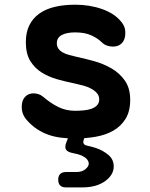

<svg xmlns="http://www.w3.org/2000/svg" viewBox="-20 -580 640 818"><path d="M260.9 218.4Q244.8 218.4 236.4 210.2Q228 201.9 228 185.8Q228 169.7 236.4 161.3Q244.8 152.9 260.9 152.9H305Q329.1 152.9 343.7 141.1Q358.2 129.2 358.2 116.9Q357.2 96.4 328.1 82.7Q313.1 76.4 292.5 72.7Q268.3 68.3 261.4 57.6Q254.6 46.9 263 25.4L280.5 -19H348.7L336.8 15.3Q333.1 25.7 336.8 32.3Q340.5 38.8 352.6 40.8Q371 44.8 389.4 50.8Q420.2 61.5 442.4 80.6Q464.5 99.6 464.5 129.1Q464.5 165.2 427.7 191.8Q390.8 218.4 330.5 218.4ZM300.3 10Q267.5 10 238.8 6.4Q210.1 2.7 185.6 -6.1Q161.1 -14.9 139.3 -29Q117.5 -43.1 98.2 -64Q85.4 -77.1 79 -91.8Q72.6 -106.5 72.6 -124.7Q72.6 -152.3 86.7 -167.3Q100.8 -182.3 123.2 -182.3Q132.8 -182.3 143.6 -179Q154.3 -175.7 164.6 -167.1Q194.5 -141.2 227.5 -124.6Q260.4 -108 300 -108Q317.7 -108 336 -109.7Q354.3 -111.3 369 -116.4Q383.8 -121.4 393.2 -131.2Q402.7 -141 402.7 -157Q402.7 -172 393.2 -182.9Q383.8 -193.9 369 -201.9Q354.3 -210 336 -215.1Q317.7 -220.2 300 -223.9Q262.5 -231.6 225 -241.9Q187.6 -252.3 157.7 -271Q127.8 -289.7 108.9 -320.4Q90.1 -351.2 90.1 -400.4Q90.1 -442.4 105 -472.4Q120 -502.5 147.3 -522Q174.7 -541.6 213.5 -550.8Q252.3 -560 300 -560Q362.2 -560 415.2 -541.3Q468.2 -522.6 496.3 -487.6Q504 -478.7 509 -467.3Q513.9 -455.8 513.9 -439Q513.9 -411.8 499.7 -396.6Q485.5 -381.5 461.3 -381.5Q448.8 -381.5 436.1 -385.7Q423.4 -389.9 413.1 -400.2Q396.8 -416.5 369.3 -429.2Q341.8 -442 300 -442Q282.2 -442 268 -439.2Q253.7 -436.4 243.3 -430.8Q232.8 -425.3 227.5 -416.6Q222.1 -407.9 222.1 -395.8Q222.1 -382.1 229.1 -372.4Q236.1 -362.8 247.4 -356.6Q258.6 -350.3 272.7 -346.4Q286.8 -342.4 300 -339.4Q338 -331.4 379.5 -319.9Q420.9 -308.4 455.4 -288.4Q489.8 -268.4 512.3 -236.2Q534.7 -204 534.7 -154.6Q534.7 -105.7 515 -73.8Q495.2 -41.9 462.8 -23.4Q430.3 -4.9 388 2.6Q345.7 10 300.3 10Z"/></svg>

Font: Maple Mono
Style: Regular
Weight: 400
Monospace: yes
Designer: subframe7536
Version: Version 7.300